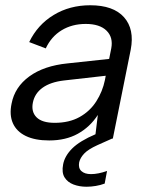

<svg xmlns="http://www.w3.org/2000/svg" viewBox="-20 -527 570 730"><path d="M341 0 352 -90Q322 -44 276 -18.5Q230 7 167 7Q113 7 78 -10Q43 -27 29 -58.5Q15 -90 24 -133Q36 -196 91.5 -236.5Q147 -277 237 -286L395 -303L403 -343Q411 -385 385 -410.5Q359 -436 306 -436Q254 -436 214.5 -412Q175 -388 154 -343L91 -367Q123 -433 184 -470Q245 -507 323 -507Q411 -507 451.5 -461.5Q492 -416 477 -338L409 0ZM382 -239 223 -221Q172 -215 142 -193.5Q112 -172 105 -137Q98 -102 119 -81Q140 -60 188 -60Q243 -60 282.5 -82Q322 -104 346 -141.5Q370 -179 379 -223ZM395 -38 406 0 350 25Q315 41 300 57Q285 73 281 90Q277 112 289.5 123.5Q302 135 326 135Q353 135 387 123L378 171Q362 177 344 180Q326 183 309 183Q282 183 259.5 174.5Q237 166 225.5 147.5Q214 129 220 98Q226 66 254.5 37.5Q283 9 344 -17Z"/></svg>

Font: Albert Sans
Style: Italic
Weight: 400
Italic angle: -11.25°
Designer: Andreas Rasmussen
Foundry: a.Foundry
Version: Version 1.025